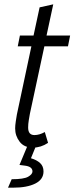

<svg xmlns="http://www.w3.org/2000/svg" viewBox="-20 -674 344 887"><path d="M62 -460 72 -510H135L163 -640L226 -654L195 -510H304L294 -460H185L118 -148Q116 -137 113 -119Q110 -101 110 -85Q110 -50 139 -50Q162 -50 187 -64L202 -14Q169 8 132 8Q92 8 71 -19Q50 -46 50 -81Q50 -94 53 -114Q56 -134 58 -145L125 -460ZM17 193 34 154Q90 154 110 142.5Q130 131 130 118Q130 95 93 91L70 88L113 -15L150 -9L123 57Q150 65 165.5 79.5Q181 94 181 118Q181 155 143 174Q105 193 41 193Z"/></svg>

Font: Radio Canada Condensed Light
Style: Italic
Weight: 300
Width: 3
Italic angle: -12°
Designer: Charles Daoud, Etienne Aubert Bonn, Alexandre Saumier Demers, Jacques Le Bailly
Foundry: Radio-Canada
Version: Version 2.104; ttfautohint (v1.8.4.7-5d5b);gftools[0.9.28.de